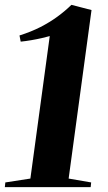

<svg xmlns="http://www.w3.org/2000/svg" viewBox="-21 -773 444 793"><path d="M1 -19.5 104.5 -35.5 184.5 -624Q173 -620.5 152.2 -615.8Q131.5 -611 108 -607Q84.5 -603 64.5 -601L59.5 -626.5Q107 -641.5 145.8 -661.2Q184.5 -681 216.5 -704.5Q248.5 -728 274 -753L357 -731.5L262.5 -35.5L355.5 -19.5L353.5 0H-1Z"/></svg>

Font: Merriweather 144pt ExtraBold
Style: Italic
Weight: 800
Italic angle: -7.8°
Version: Version 2.101